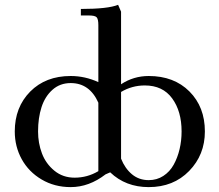

<svg xmlns="http://www.w3.org/2000/svg" viewBox="-20 -766 904 793"><path d="M41 -223.1Q41 -323.2 104.7 -387.7Q168.5 -452.1 272 -452.1Q331.1 -452.1 386.2 -426.8V-662.1Q386.2 -687 379.2 -694.6Q372.1 -702.1 347.2 -702.1H314V-729Q425.8 -729 467.8 -746.1L480 -717.8V-418Q531.7 -452.1 594.2 -452.1Q698.7 -452.1 762.5 -388.2Q826.2 -324.2 826.2 -223.1Q826.2 -126.5 761.2 -59.8Q696.3 6.8 594.2 6.8Q499 6.8 435.1 -54.2L416 -45.9Q347.7 6.8 272 6.8Q205.1 6.8 151.9 -24.7Q98.6 -56.2 69.8 -108.4Q41 -160.6 41 -223.1ZM137.2 -223.1Q137.2 -174.8 153.3 -132.3Q169.4 -89.8 204.6 -61Q239.7 -32.2 288.1 -32.2Q340.8 -32.2 386.2 -59.1V-341.8Q350.1 -422.9 272 -422.9Q227.5 -422.9 196.5 -395Q165.5 -367.2 151.4 -323Q137.2 -278.8 137.2 -223.1ZM480 -110.8Q496.1 -70.3 525.1 -46.1Q554.2 -22 594.2 -22Q627.9 -22 654.5 -39.3Q681.2 -56.6 697.3 -85.7Q713.4 -114.7 721.7 -149.9Q730 -185.1 730 -223.1Q730 -306.6 690.9 -359.9Q651.9 -413.1 578.1 -413.1Q525.4 -413.1 480 -386.2Z"/></svg>

Font: Dihjauti S
Style: Bold
Weight: 700
Designer: T. Christopher White
Version: Version 3.0.0